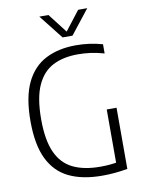

<svg xmlns="http://www.w3.org/2000/svg" viewBox="-101 -1014 816 1089"><g transform="rotate(-10 307.0 -470.0)"><path d="M399 5.5Q285 5.5 207.5 -32Q130 -69.5 90.2 -151.8Q50.5 -234 50.5 -369Q50.5 -507.5 90.8 -590.8Q131 -674 204.8 -711.5Q278.5 -749 378.5 -749Q417.5 -749 456 -743.8Q494.5 -738.5 531.5 -728V-675Q489.5 -687 452.8 -691.8Q416 -696.5 380 -696.5Q296.5 -696.5 236.8 -666Q177 -635.5 144.5 -564Q112 -492.5 112 -369Q112 -250 143.8 -179.2Q175.5 -108.5 238.8 -77.5Q302 -46.5 396.5 -46.5Q427.5 -46.5 455.2 -49.2Q483 -52 508.5 -57L488 -33V-360H544.5V-7.5Q502.5 -0.5 468.5 2.5Q434.5 5.5 399 5.5ZM312.5 -806 203 -945H255.5L347.5 -826H334.5L426.5 -945H479L369.5 -806Z"/></g></svg>

Font: Encode Sans SemiCondensed Light
Style: Regular
Weight: 300
Width: 4
Designer: Multiple Designers
Foundry: Impallari Type
Version: Version 3.002